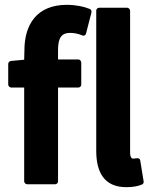

<svg xmlns="http://www.w3.org/2000/svg" viewBox="-20 -750 628 794"><path d="M80 -503 26 -498C20 -498 14 -492 14 -486V-400C14 -395 19 -388 27 -388H80V0C80 5 85 12 93 12H208C213 12 220 8 220 0V-388H304C309 -388 316 -392 316 -400V-491C316 -496 312 -504 304 -504H220V-544C220 -598 238 -614 270 -614C285 -614 303 -611 319 -604C331 -599 335 -608 336 -612L358 -698C360 -704 357 -711 351 -713C327 -723 293 -730 256 -730C132 -730 81 -648 81 -542ZM530 -94C527 -94 518 -96 518 -120V-706C518 -711 513 -718 505 -718H390C385 -718 378 -714 378 -706V-126C378 -38 411 24 502 24C530 24 551 20 567 13C572 11 575 6 574 0L560 -86C558 -101 541 -94 530 -94Z"/></svg>

Font: Falling Sky
Style: Bd
Weight: 700
Designer: Paul D. Hunt
Foundry: Adobe Systems Incorporated
Version: Version 1.02